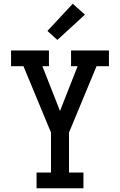

<svg xmlns="http://www.w3.org/2000/svg" viewBox="-20 -1004 640 1024"><path d="M175 0V-84H252V-297L105 -651H39V-735H241V-651H206L300 -412L394 -651H359V-735H561V-651H495L348 -297V-84H425V0ZM286 -791 233 -839 368 -984 433 -926Z"/></svg>

Font: Iosevka HT Medium Extended
Style: Regular
Weight: 500
Width: 7
Monospace: yes
Designer: Belleve Invis
Foundry: Belleve Invis
Version: Version 32.3.0; ttfautohint (v1.8.4)